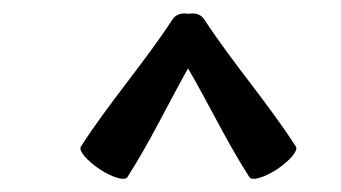

<svg xmlns="http://www.w3.org/2000/svg" viewBox="-20 -1046 519 292"><path d="M174 -777C208 -830 235 -887 266 -942C298 -887 325 -830 359 -777C363 -770 382 -776 402 -789C421 -802 434 -817 430 -823C387 -890 334 -950 291 -1016C286 -1024 277 -1027 267 -1025C256 -1027 247 -1024 242 -1016C199 -950 146 -890 103 -823C99 -817 112 -802 131 -789C151 -776 170 -770 174 -777Z"/></svg>

Font: Nupuram Expanded Light
Style: Regular
Weight: 300
Width: 7
Designer: Santhosh Thottingal (santhosh.thottingal@gmail.com)
Foundry: SMC
Version: Version 1.000